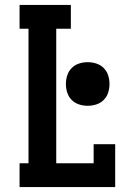

<svg xmlns="http://www.w3.org/2000/svg" viewBox="-20 -755 540 775"><path d="M59 0V-96H95V-639H59V-735H266V-639H207V-96H358V-173H445V0ZM334 -328Q316 -328 299 -333.5Q282 -339 269.5 -351.5Q257 -364 251.5 -381Q246 -398 246 -416Q246 -434 251.5 -451Q257 -468 269.5 -480.5Q282 -493 299 -498.5Q316 -504 334 -504Q352 -504 369 -498.5Q386 -493 398.5 -480.5Q411 -468 416.5 -451Q422 -434 422 -416Q422 -398 416.5 -381Q411 -364 398.5 -351.5Q386 -339 369 -333.5Q352 -328 334 -328Z"/></svg>

Font: Iosevka Slab
Style: Bold
Weight: 700
Monospace: yes
Designer: Belleve Invis
Foundry: Belleve Invis
Version: Version 11.1.1; ttfautohint (v1.8.3)